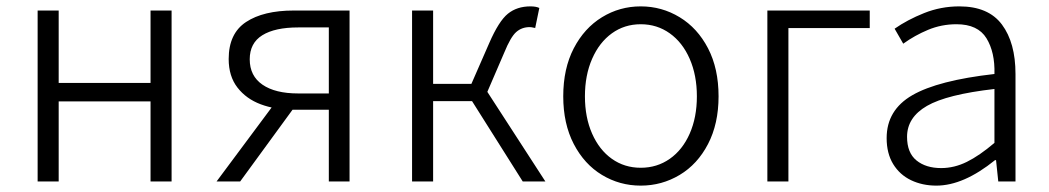

<svg xmlns="http://www.w3.org/2000/svg" viewBox="-20 -569 3289 602"><path d="M164 -536V-309H452V-536H518V0H452V-251H164V0H98V-536Z M697 -384Q697 -464 751.5 -500Q806 -536 901 -536H1076V0H1011V-225H898Q843 -225 797.5 -242Q752 -259 724.5 -294.5Q697 -330 697 -384ZM1011 -483H915Q842 -483 802.5 -458.5Q763 -434 763 -383Q763 -331 803 -303.5Q843 -276 915 -276H1011ZM906 -237 733 0H659L851 -258Z M1338 -536V-306H1458L1514 -434Q1544 -503 1572.5 -526Q1601 -549 1643 -549Q1661 -549 1671 -544L1658 -481Q1656 -482 1654 -482Q1646 -484 1641 -484Q1616 -484 1598.5 -468.5Q1581 -453 1561 -404L1508 -281L1690 0H1619L1460 -252H1338V0H1272V-536Z M1746 -267Q1746 -354 1779 -417.5Q1812 -481 1867.5 -515Q1923 -549 1989 -549Q2055 -549 2111 -515Q2167 -481 2200 -417.5Q2233 -354 2233 -267Q2233 -181 2200 -117.5Q2167 -54 2111 -20.5Q2055 13 1989 13Q1923 13 1867.5 -20.5Q1812 -54 1779 -117.5Q1746 -181 1746 -267ZM2165 -267Q2165 -333 2142.5 -384.5Q2120 -436 2080 -464.5Q2040 -493 1989 -493Q1938 -493 1898.5 -464.5Q1859 -436 1836.5 -384.5Q1814 -333 1814 -267Q1814 -201 1836.5 -150Q1859 -99 1898.5 -71Q1938 -43 1989 -43Q2040 -43 2080 -71Q2120 -99 2142.5 -150Q2165 -201 2165 -267Z M2707 -536V-481H2452V0H2386V-536Z M2760 -136Q2760 -224 2840.5 -270.5Q2921 -317 3098 -337Q3100 -405 3073 -449Q3046 -493 2979 -493Q2932 -493 2890 -475.5Q2848 -458 2812 -432L2785 -479Q2825 -507 2877.5 -528Q2930 -549 2988 -549Q3079 -549 3121.5 -492Q3164 -435 3164 -337V0H3110L3103 -67H3100Q3001 13 2916 13Q2872 13 2836.5 -4Q2801 -21 2780.5 -54.5Q2760 -88 2760 -136ZM3098 -121V-290Q2949 -273 2886.5 -237Q2824 -201 2824 -140Q2824 -90 2853.5 -66Q2883 -42 2931 -42Q2972 -42 3011.5 -61.5Q3051 -81 3098 -121Z"/></svg>

Font: 寒蝉端黑体 Light
Style: Regular
Weight: 300
Designer: ChillDuanSans {Warren2060}; 
Source Han Sans {Ryoko NISHIZUKA 西塚涼子 (kana, bopomofo & ideographs); Paul D. Hunt (Latin, G
Foundry: ChillType&Adobe
Version: Version 1.300;Glyphs 3.3 (3306)